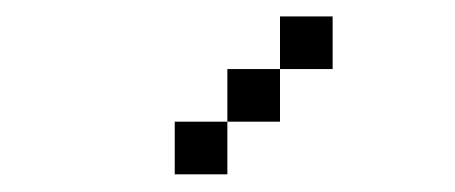

<svg xmlns="http://www.w3.org/2000/svg" viewBox="-20 -582 540 228"><path d="M375 -500V-562.5H312.5V-500H250V-437.5H187.5V-375H250V-437.5H312.5V-500Z"/></svg>

Font: CalcUnifontExMono
Style: Regular
Weight: 500
Version: Version 15.0.06